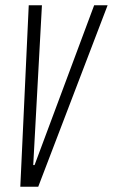

<svg xmlns="http://www.w3.org/2000/svg" viewBox="-20 -708 428 728"><path d="M57 0 89 -688H139L106 -82H111L337 -688H388L125 0Z"/></svg>

Font: Saira Ultra Condensed Light
Style: Italic
Weight: 300
Width: 1
Italic angle: -12°
Designer: Hector Gatti with collaboration of the Omnibus-Type team
Foundry: Omnibus-Type
Version: Version 1.001; ttfautohint (v1.8)